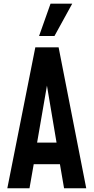

<svg xmlns="http://www.w3.org/2000/svg" viewBox="-20 -1002 498 1022"><path d="M19 0 168 -750H292L439 0H321L299 -128H159.5L137 0ZM177.5 -243H281L222 -593H238ZM188 -810.5 249 -982.5H364.5L270 -810.5Z"/></svg>

Font: Mohave SemiBold
Style: Regular
Weight: 600
Designer: Gumpita Rahayu
Foundry: Tokotype
Version: Version 2.003